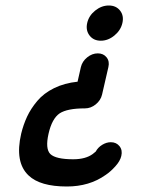

<svg xmlns="http://www.w3.org/2000/svg" viewBox="-20 -678 600 698"><path d="M396 -549Q373 -530 346.5 -530Q320 -530 305.5 -549Q291 -568 297 -594.5Q303 -621 326 -639.5Q349 -658 375.5 -658Q402 -658 416.5 -639.5Q431 -621 425 -594.5Q419 -568 396 -549ZM328 -127Q328 -127 328 -127ZM289 -284Q288 -284 288 -284Q225 -284 197 -266Q169 -247 156.5 -192Q144 -137 163 -118Q183 -99 246 -99Q291 -99 317 -118Q326 -125 328 -127Q336 -142 351.5 -151.5Q367 -161 383 -161Q403 -161 414.5 -146.5Q426 -132 421 -111Q417 -93 399.5 -73.5Q382 -54 364 -42Q305 0 223 0Q126 0 84 -40Q33 -88 57 -192Q65 -225 78.5 -254Q92 -283 115.5 -311Q139 -339 176.5 -357.5Q214 -376 262 -381L274 -434Q279 -455 297 -469.5Q315 -484 335.5 -484Q356 -484 367.5 -469.5Q379 -455 374 -434L351 -334Q346 -313 328 -298.5Q310 -284 289 -284Z"/></svg>

Font: Brass Mono
Style: Bold Italic
Weight: 700
Italic angle: -13°
Monospace: yes
Version: Version 1.000; ttfautohint (v1.8.3) -l 8 -r 50 -G 200 -x 14 